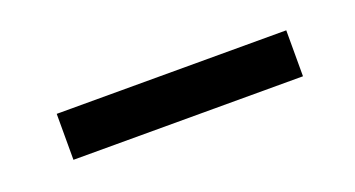

<svg xmlns="http://www.w3.org/2000/svg" viewBox="-24 -813 506 274"><g transform="rotate(-20 229.0 -676.0)"><path d="M407.2 -641.1H58.6V-710.9H407.2Z"/></g></svg>

Font: RobotoDraft
Style: Regular
Weight: 400
Version: Version 2.001101; 2014